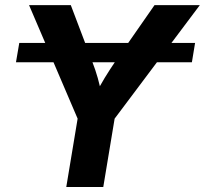

<svg xmlns="http://www.w3.org/2000/svg" viewBox="-20 -748 819 768"><path d="M760.3 -576.2 747.6 -499H43.9L57.1 -576.2ZM245.1 0 290.5 -273.4 96.2 -727.5H263.2L348.6 -502.4Q361.8 -468.8 371.1 -435.8Q380.4 -402.8 389.2 -358.9H356.4Q378.4 -403.3 398.7 -436.3Q418.9 -469.2 441.4 -502.4L598.1 -727.5H779.3L438.5 -273.4L393.1 0Z"/></svg>

Font: Inter 17pt
Style: Bold Italic
Weight: 700
Italic angle: -9.3988°
Version: Version 4.001;git-66647c0bb